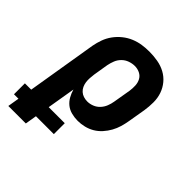

<svg xmlns="http://www.w3.org/2000/svg" viewBox="-234 -672 1032 1032"><g transform="rotate(45 282.0 -156.5)"><path d="M-13 215 -2 149H-36V66H12L78 -334Q83 -361 92.5 -387.5Q102 -414 119 -437.5Q136 -461 159 -479.5Q182 -498 208.5 -509Q235 -520 262.5 -524Q290 -528 317 -528Q349 -528 380.5 -522.5Q412 -517 439 -502.5Q466 -488 485.5 -464.5Q505 -441 515 -412Q525 -383 525 -350.5Q525 -318 520 -286L503 -186Q499 -162 492 -138Q485 -114 472.5 -91.5Q460 -69 442.5 -49.5Q425 -30 403 -17Q381 -4 356 2Q331 8 307 8Q283 8 259.5 2Q236 -4 218.5 -18Q201 -32 189.5 -52.5Q178 -73 172 -95L145 66H267V149H131L120 215ZM270 -102Q289 -102 308 -109.5Q327 -117 341 -132Q355 -147 362.5 -166Q370 -185 373 -204L390 -304Q393 -325 392 -345.5Q391 -366 382 -383Q373 -400 355 -409Q337 -418 316 -418Q297 -418 277 -411Q257 -404 242 -389Q227 -374 219.5 -355Q212 -336 208 -316L194 -231Q192 -216 191 -200.5Q190 -185 192 -170.5Q194 -156 200 -143Q206 -130 216.5 -120.5Q227 -111 241 -106.5Q255 -102 270 -102Z"/></g></svg>

Font: Iosevka SS04 XBd Ex Obl
Style: Regular
Weight: 800
Width: 7
Italic angle: -9°
Monospace: yes
Designer: Belleve Invis
Foundry: Belleve Invis
Version: Version 19.0.0; ttfautohint (v1.8.4)